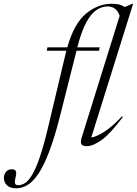

<svg xmlns="http://www.w3.org/2000/svg" viewBox="-180 -762 722 1014"><path d="M137.5 -151Q108.5 -36.5 80 38.2Q51.5 113 22.8 155.5Q-6 198 -35 215.2Q-64 232.5 -94.5 232.5Q-126.5 232.5 -143 216.8Q-159.5 201 -159.5 178Q-159.5 159.5 -148.5 145.8Q-137.5 132 -117.5 132Q-101 132 -96.5 142Q-92 152 -98 176Q-104 200 -100.2 208Q-96.5 216 -84 216Q-64.5 216 -46 203.5Q-27.5 191 -8.5 158.2Q10.5 125.5 30.8 66Q51 6.5 73.5 -87.5L167.5 -482.5Q169 -488.5 170.5 -494H67L70.5 -512H175.5Q211 -637.5 274 -689.8Q337 -742 410 -742Q431.5 -742 447.2 -738.5Q463 -735 478.5 -725L518.5 -742H523L302 -36Q326 -38.5 368 -64.2Q410 -90 464.5 -148L469 -144.5Q405 -58 358.5 -24Q312 10 278 10Q257 10 250.2 -0.2Q243.5 -10.5 251.5 -36L452 -678.5Q435 -728 388.5 -728Q357 -728 328.5 -708.5Q300 -689 275 -642.5Q250 -596 229.5 -516L228.5 -512H346.5L343 -494H224Z"/></svg>

Font: Newsreader Display Light
Style: Italic
Weight: 300
Italic angle: -17°
Designer: Hugues Gentile
Foundry: Production Type
Version: Version 1.001